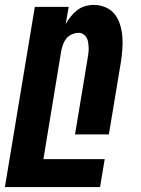

<svg xmlns="http://www.w3.org/2000/svg" viewBox="-56 -548 576 783"><path d="M-36 215 86 -520H224L212 -450Q221 -466 233 -481Q245 -496 259.5 -507Q274 -518 291.5 -523Q309 -528 326 -528Q352 -528 375 -518Q398 -508 412.5 -489Q427 -470 434 -446.5Q441 -423 443 -398Q445 -373 443 -347Q441 -321 437 -295L388 0H250L302 -314Q304 -325 305 -335Q306 -345 305.5 -355.5Q305 -366 303.5 -376Q302 -386 297 -394.5Q292 -403 284 -408.5Q276 -414 265 -414Q252 -414 238.5 -408.5Q225 -403 216 -392.5Q207 -382 202 -369Q197 -356 194 -342L121 101H371L352 215Z"/></svg>

Font: Iosevka Term Curly Hv Obl
Style: Regular
Weight: 900
Italic angle: -9°
Designer: Belleve Invis
Foundry: Belleve Invis
Version: Version 32.3.0